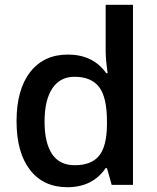

<svg xmlns="http://www.w3.org/2000/svg" viewBox="-20 -780 663 810"><path d="M264.2 9.8Q163.1 9.8 106.4 -63.5Q49.8 -136.7 49.8 -269Q49.8 -401.9 107.2 -475.8Q164.6 -549.8 266.1 -549.8Q372.6 -549.8 428.2 -471.2H434.1Q425.8 -529.3 425.8 -563V-759.8H541V0H451.2L431.2 -70.8H425.8Q370.6 9.8 264.2 9.8ZM294.9 -83Q365.7 -83 397.9 -122.8Q430.2 -162.6 431.2 -252V-268.1Q431.2 -370.1 397.9 -413.1Q364.7 -456.1 293.9 -456.1Q233.4 -456.1 200.7 -407Q168 -357.9 168 -267.1Q168 -177.2 199.7 -130.1Q231.4 -83 294.9 -83Z"/></svg>

Font: f1_31487          
Style: Regular
Weight: 600
Foundry: Ascender Corporation
Version: Version 1.10